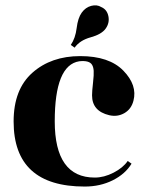

<svg xmlns="http://www.w3.org/2000/svg" viewBox="-20 -676 542 705"><path d="M240 -511Q257 -536 261.5 -573Q266 -610 280 -629.5Q294 -649 315 -654.5Q336 -660 352 -650Q373 -641 378 -616.5Q383 -592 368 -571Q353 -550 313 -539Q273 -528 254 -501ZM30 -230Q30 -348 99 -409Q168 -470 274.5 -470Q381 -470 433 -416.5Q485 -363 470 -306Q462 -275 436.5 -260.5Q411 -246 381 -253Q318 -268 318 -326Q318 -341 321.5 -371.5Q325 -402 324 -416Q323 -430 318 -438Q308 -455 271 -451Q181 -437 181 -230.5Q181 -24 328 -24Q362 -24 397 -42Q432 -60 449 -85L463 -75Q440 -37 394 -14Q348 9 291 9Q30 9 30 -230Z"/></svg>

Font: Rozha One
Style: Regular
Weight: 400
Designer: Tim Donaldson, Indian Type Foundry
Foundry: Indian Type Foundry
Version: Version 1.300;PS 1.0;hotconv 1.0.78;makeotf.lib2.5.61930; tt